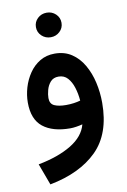

<svg xmlns="http://www.w3.org/2000/svg" viewBox="-95 -656 649 978"><g transform="rotate(-10 229.5 -167.5)"><path d="M150.9 -536.6Q150.9 -563.5 170.2 -581.8Q189.5 -600.1 217.3 -600.1Q244.6 -600.1 263.9 -581.8Q283.2 -563.5 283.2 -536.6Q283.2 -509.8 263.9 -491.5Q244.6 -473.1 217.3 -473.1Q189.5 -473.1 170.2 -491.5Q150.9 -509.8 150.9 -536.6ZM416.5 -99.1Q416.5 61 329.1 147.7Q241.7 234.4 84.5 264.6L43.5 153.8Q147.9 133.8 215.1 93Q282.2 52.2 297.9 -8.3Q282.7 -4.4 265.6 -1.7Q248.5 1 234.4 1Q143.6 1 93.5 -38.8Q43.5 -78.6 43.5 -165.5Q43.5 -203.6 54.9 -242.7Q66.4 -281.7 88.9 -314.7Q111.3 -347.7 144.5 -367.7Q177.7 -387.7 221.2 -387.7Q271.5 -387.7 308.3 -363.3Q345.2 -338.9 369.1 -297.4Q393.1 -255.9 404.8 -204.6Q416.5 -153.3 416.5 -99.1ZM233.9 -119.6Q254.9 -119.6 273.9 -122.3Q293 -125 308.1 -129.4Q305.2 -165.5 295.2 -197.3Q285.2 -229 267.1 -249Q249 -269 220.2 -269Q193.4 -269 178.2 -251.7Q163.1 -234.4 157 -211.2Q150.9 -188 150.9 -169.9Q150.9 -140.1 173.3 -129.9Q195.8 -119.6 233.9 -119.6Z"/></g></svg>

Font: Vazirmatn RD UI FD SemiBold
Style: Regular
Weight: 600
Designer: Saber Rastikerdar
Foundry: Saber Rastikerdar
Version: Version 33.003